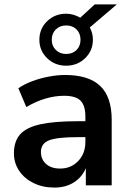

<svg xmlns="http://www.w3.org/2000/svg" viewBox="-20 -838 587 868"><path d="M226 10Q173 10 131.5 -10.5Q90 -31 66.5 -66Q43 -101 43 -145Q43 -199 71 -230.5Q99 -262 162 -276Q225 -290 331 -290H366V-311Q366 -361 344 -383Q322 -405 270 -405Q229 -405 186 -392.5Q143 -380 99 -354L63 -439Q89 -457 124.5 -470.5Q160 -484 199.5 -491.5Q239 -499 274 -499Q381 -499 433 -449.5Q485 -400 485 -296V0H368V-78Q351 -37 314 -13.5Q277 10 226 10ZM252 -76Q301 -76 333.5 -110Q366 -144 366 -196V-218H332Q238 -218 201.5 -203.5Q165 -189 165 -151Q165 -118 188 -97Q211 -76 252 -76ZM279 -541Q228 -541 193 -575Q158 -609 158 -658Q158 -708 193 -742Q228 -776 279 -776Q297 -776 313 -771Q329 -766 343 -758L408 -818H508L386 -714Q400 -688 400 -658Q400 -609 365 -575Q330 -541 279 -541ZM279 -594Q308 -594 326 -612Q344 -630 344 -658Q344 -687 326 -705Q308 -723 279 -723Q251 -723 232.5 -705Q214 -687 214 -658Q214 -630 232.5 -612Q251 -594 279 -594Z"/></svg>

Font: Nunito Sans
Style: Bold
Weight: 700
Designer: Vernon Adams
Foundry: Vernon Adams
Version: Version 3.101; ttfautohint (v1.8.4.7-5d5b);gftools[0.9.27]